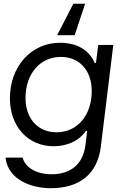

<svg xmlns="http://www.w3.org/2000/svg" viewBox="-20 -785 646 1021"><path d="M249.5 215.8C405.8 215.8 498.5 137.7 516.1 -4.4L582.5 -545.9H502.4L490.2 -450.2H483.4C454.6 -519 388.7 -557.6 298.8 -557.6C146 -557.6 32.7 -431.6 32.7 -262.2C32.7 -112.8 128.4 -7.3 265.6 -7.3C331.5 -7.3 398.4 -32.2 436.5 -88.9H443.4L434.6 -15.1C422.4 85.9 358.9 141.6 253.9 141.6C175.8 141.6 115.2 107.9 100.1 53.2H9.3C22.5 169.9 145 215.8 249.5 215.8ZM115.7 -263.7C115.7 -392.6 192.9 -482.4 303.7 -482.4C402.3 -482.4 467.8 -410.6 467.8 -300.8C467.8 -171.4 390.6 -81.5 280.8 -81.5C181.6 -81.5 115.7 -154.3 115.7 -263.7ZM283.7 -597.7H377L432.6 -765.1H370.1Z"/></svg>

Font: Guggenheim Sans Display
Style: Italic
Weight: 400
Italic angle: -7°
Designer: Modified by Tom Baber under direction of Pentagram Design 2023
Foundry: rsms
Version: Version 1.001;Glyphs 3.1.2 (3151)